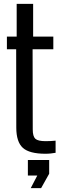

<svg xmlns="http://www.w3.org/2000/svg" viewBox="-20 -790 317 996"><path d="M215.9 7.6Q132.4 7.6 98.5 -23.1Q64.6 -53.8 64.5 -127.9L63.9 -534.3H15.8V-600H66.5V-770H151.9V-600H256.6V-534.3H149.1L149.9 -118.2Q149.9 -82.6 163.4 -70.1Q176.9 -57.7 217.1 -57.7Q232.2 -57.7 243.1 -58.4Q254 -59.1 268.4 -60.3V2.6Q256.4 4.6 243.6 6.1Q230.8 7.6 215.9 7.6ZM139.4 186.1 173.4 120.6H124.6V40H235.1V111.2L193.2 186.1Z"/></svg>

Font: Big Shoulders Text SC Thin
Style: Regular
Weight: 100
Designer: Patric King
Foundry: XO Type Co
Version: Version 2.002